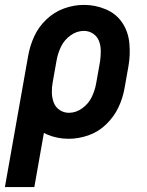

<svg xmlns="http://www.w3.org/2000/svg" viewBox="-79 -558 599 783"><path d="M-59 205 20 -241 36 -331Q43 -371 60.5 -409.5Q78 -448 110 -478.5Q142 -509 182 -523.5Q222 -538 263 -538H264Q310 -538 352.5 -520Q395 -502 419.5 -465.5Q444 -429 448.5 -382Q453 -335 445 -289L429 -199Q422 -158 404 -120Q386 -82 354 -51Q322 -20 281.5 -6Q241 8 201 8Q154 8 112 -10Q106 -13 100 -16L61 205ZM202 -98Q231 -98 256.5 -116.5Q282 -135 295 -162Q308 -189 313 -217L329 -307Q332 -328 332 -349.5Q332 -371 325 -390Q318 -409 301 -420.5Q284 -432 263 -432Q234 -432 208.5 -413.5Q183 -395 170 -368Q157 -341 152 -313L136 -223Q132 -202 132.5 -180.5Q133 -159 140 -140Q147 -121 164 -109.5Q181 -98 202 -98Z"/></svg>

Font: Iosevka SS08
Style: Bold Italic
Weight: 700
Italic angle: -10°
Monospace: yes
Designer: Belleve Invis
Foundry: Belleve Invis
Version: 2.1.0; ttfautohint (v1.8.2)